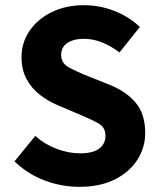

<svg xmlns="http://www.w3.org/2000/svg" viewBox="-20 -704 612 736"><path d="M284.2 12.2Q216.3 12.2 151.6 -12Q86.9 -36.1 35.6 -85.4L115.2 -183.1Q150.9 -150.9 197 -133.5Q243.2 -116.2 287.1 -116.2Q335.9 -116.2 360.1 -134.3Q384.3 -152.3 384.3 -183.1Q384.3 -215.8 357.4 -231Q330.6 -246.1 286.1 -264.6L198.7 -301.8Q164.1 -316.4 132.8 -340.6Q101.6 -364.7 82 -400.6Q62.5 -436.5 62.5 -485.4Q62.5 -540.5 93.3 -585.7Q124 -630.9 178.2 -657.5Q232.4 -684.1 301.8 -684.1Q362.3 -684.1 418.5 -662.1Q474.6 -640.1 516.1 -600.6L438 -502.9Q369.1 -555.2 301.8 -555.2Q261.7 -555.2 238 -539.1Q214.4 -522.9 214.4 -493.7Q214.4 -461.9 243.7 -445.8Q272.9 -429.7 317.4 -412.1L402.8 -377.9Q464.8 -352.5 500.7 -309.6Q536.6 -266.6 536.6 -194.3Q536.6 -138.7 506.8 -91.8Q477.1 -44.9 420.7 -16.4Q364.3 12.2 284.2 12.2Z"/></svg>

Font: Akatab Black
Style: Regular
Weight: 900
Designer: SIL Global
Foundry: SIL Global
Version: Version 4.000